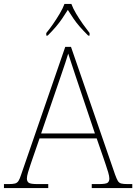

<svg xmlns="http://www.w3.org/2000/svg" viewBox="-24 -951 689 971"><path d="M-4 0V-20H18Q41 -20 52 -23Q63 -26 69.5 -36Q76 -46 83 -68L306 -714H335L558 -68Q566 -46 572 -36Q578 -26 589 -23Q600 -20 623 -20H645V0H440V-20H474Q512 -20 520.5 -27Q529 -34 529 -48Q529 -60 523 -80Q517 -100 510.5 -119Q504 -138 501 -147L465 -251H176L140 -147Q137 -138 130.5 -119Q124 -100 118 -80Q112 -60 112 -48Q112 -34 121 -27Q130 -20 167 -20H220V0ZM184 -276H456L379 -505Q370 -532 359 -564.5Q348 -597 338 -628Q328 -659 321 -680Q317 -665 306.5 -634Q296 -603 285 -570.5Q274 -538 266 -515ZM210 -784Q226 -803 244 -829Q262 -855 278 -882Q294 -909 302 -931H337Q345 -909 361 -882Q377 -855 395.5 -829Q414 -803 429 -784V-771H422Q397 -796 379.5 -816Q362 -836 348 -856.5Q334 -877 319 -901Q304 -877 290 -856.5Q276 -836 259 -816Q242 -796 217 -771H210Z"/></svg>

Font: Noto Serif Tibetan Thin
Style: Regular
Weight: 250
Version: Version 2.103